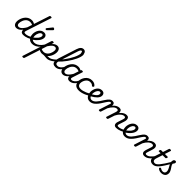

<svg xmlns="http://www.w3.org/2000/svg" viewBox="453 -3342 6181 6181"><g transform="rotate(45 3543.5 -252.0)"><path d="M180 17Q137 17 106 -2.5Q75 -22 58.5 -59Q42 -96 42 -146Q42 -190 54.5 -241Q67 -292 92.5 -341Q118 -390 156.5 -430.5Q195 -471 247 -495Q299 -519 365 -519Q399 -519 431 -509Q463 -499 492 -481L663 -1003Q669 -1023 678.5 -1029Q688 -1035 708 -1035Q739 -1035 747.5 -1025.5Q756 -1016 749 -996L470 -143Q455 -95 465.5 -76.5Q476 -58 520 -58Q532 -58 537.5 -46.5Q543 -35 540.5 -20.5Q538 -6 527 5.5Q516 17 497 17Q462 17 438.5 8Q415 -1 401.5 -16.5Q388 -32 382 -52Q376 -72 377 -93L376 -103Q342 -57 306 -31Q270 -5 237.5 6Q205 17 180 17ZM208 -63Q243 -63 278 -85.5Q313 -108 348.5 -151.5Q384 -195 418 -255L470 -415Q441 -429 416 -434.5Q391 -440 366 -440Q316 -440 277 -421Q238 -402 210.5 -370Q183 -338 165.5 -300Q148 -262 140 -224.5Q132 -187 132 -157Q132 -126 140.5 -105.5Q149 -85 166.5 -74Q184 -63 208 -63Z M497 17Q478 17 472 5.5Q466 -6 470.5 -20.5Q475 -35 488 -46.5Q501 -58 520 -58Q568 -58 623 -76Q678 -94 732 -128Q743 -136 753 -130.5Q763 -125 769 -113Q775 -101 774.5 -88.5Q774 -76 764 -70Q715 -39 667 -19.5Q619 0 576 8.5Q533 17 497 17Z M730 -121Q764 -138 794.5 -161Q825 -184 850 -209Q880 -234 903.5 -263.5Q927 -293 940.5 -323.5Q954 -354 954 -382Q954 -410 942 -424.5Q930 -439 903 -439Q889 -439 882.5 -451Q876 -463 877.5 -479Q879 -495 890 -507Q901 -519 922 -519Q961 -519 988.5 -503.5Q1016 -488 1030 -461.5Q1044 -435 1044 -401Q1044 -357 1025.5 -313.5Q1007 -270 975 -229.5Q943 -189 902 -153Q872 -125 835.5 -101Q799 -77 761 -57Z M904 18Q859 18 823.5 5.5Q788 -7 763 -30Q738 -53 721 -83.5Q704 -114 696 -149.5Q688 -185 688 -222Q688 -274 703 -326.5Q718 -379 747.5 -423Q777 -467 820.5 -493Q864 -519 922 -519Q933 -519 936.5 -507Q940 -495 936.5 -479Q933 -463 924.5 -451Q916 -439 904 -439Q876 -439 853 -419.5Q830 -400 813 -368.5Q796 -337 786.5 -299.5Q777 -262 777 -226Q777 -195 784.5 -165Q792 -135 809 -111.5Q826 -88 854 -73.5Q882 -59 923 -59Q979 -59 1036 -89Q1093 -119 1145.5 -176Q1198 -233 1239 -315Q1243 -323 1254.5 -322.5Q1266 -322 1274.5 -314.5Q1283 -307 1276 -291Q1232 -192 1171 -123Q1110 -54 1041.5 -18Q973 18 904 18Z M898 -616Q889 -616 876.5 -625.5Q864 -635 864 -646Q864 -653 866.5 -659Q869 -665 874 -671L997 -824Q1006 -836 1013 -840Q1020 -844 1028 -844Q1038 -844 1050.5 -837Q1063 -830 1072 -819Q1081 -808 1081 -796Q1081 -788 1077.5 -783Q1074 -778 1068 -773L927 -631Q912 -616 898 -616Z M1566 17Q1544 17 1520.5 14.5Q1497 12 1471 10Q1445 8 1413 8Q1381 8 1342 13L1374 -20Q1405 -28 1436.5 -35Q1468 -42 1497 -47Q1526 -52 1549.5 -55Q1573 -58 1589 -58Q1598 -58 1600.5 -46.5Q1603 -35 1599 -20.5Q1595 -6 1586.5 5.5Q1578 17 1566 17ZM999 535Q983 535 969 528Q955 521 962 502L1280 -483Q1287 -503 1296.5 -509Q1306 -515 1325 -515Q1356 -515 1364.5 -505.5Q1373 -496 1366 -476L1348 -419Q1380 -457 1411 -478.5Q1442 -500 1470.5 -509.5Q1499 -519 1524 -519Q1588 -519 1624.5 -475Q1661 -431 1661 -355Q1661 -309 1648 -258Q1635 -207 1609 -158Q1583 -109 1544.5 -69.5Q1506 -30 1455 -6.5Q1404 17 1340 17Q1308 17 1276.5 7Q1245 -3 1218 -19L1047 509Q1043 522 1032.5 528.5Q1022 535 999 535ZM1239 -85Q1266 -72 1289.5 -66.5Q1313 -61 1338 -61Q1387 -61 1425 -80.5Q1463 -100 1490.5 -131.5Q1518 -163 1535.5 -200.5Q1553 -238 1561.5 -276Q1570 -314 1570 -345Q1570 -375 1561.5 -396Q1553 -417 1536.5 -428Q1520 -439 1495 -439Q1464 -439 1431 -419.5Q1398 -400 1365 -362Q1332 -324 1299 -271Z M1576 17Q1557 17 1551 5.5Q1545 -6 1550 -20.5Q1555 -35 1567.5 -46.5Q1580 -58 1599 -58Q1638 -58 1685 -83Q1732 -108 1784.5 -152Q1837 -196 1890 -253.5Q1943 -311 1993 -378Q2043 -445 2086.5 -515.5Q2130 -586 2163.5 -655Q2197 -724 2215.5 -786.5Q2234 -849 2234 -899Q2234 -918 2247 -927.5Q2260 -937 2277.5 -937Q2295 -937 2308 -927.5Q2321 -918 2321 -899Q2321 -852 2304.5 -794Q2288 -736 2257.5 -670.5Q2227 -605 2186 -536.5Q2145 -468 2096 -401Q2047 -334 1993.5 -272Q1940 -210 1884.5 -158Q1829 -106 1774.5 -66.5Q1720 -27 1669.5 -5Q1619 17 1576 17Z M1960 17Q1890 17 1852.5 -14Q1815 -45 1810.5 -105.5Q1806 -166 1835 -256L2033 -870Q2062 -959 2103.5 -999Q2145 -1039 2203 -1039Q2237 -1039 2261.5 -1021.5Q2286 -1004 2299 -973Q2312 -942 2312 -899Q2312 -880 2299 -871Q2286 -862 2268.5 -862Q2251 -862 2238 -871Q2225 -880 2225 -899Q2225 -917 2221 -929.5Q2217 -942 2209 -948.5Q2201 -955 2188 -955Q2177 -955 2165 -946Q2153 -937 2141.5 -916.5Q2130 -896 2117 -858L1913 -227Q1894 -166 1894.5 -129Q1895 -92 1917 -75Q1939 -58 1983 -58Q1997 -58 2003.5 -46.5Q2010 -35 2007 -20.5Q2004 -6 1992.5 5.5Q1981 17 1960 17Z M1961 17Q1947 17 1940.5 5.5Q1934 -6 1936.5 -20.5Q1939 -35 1951 -46.5Q1963 -58 1984 -58Q2010 -58 2036.5 -69Q2063 -80 2089 -101.5Q2115 -123 2137 -153Q2159 -183 2176 -220Q2181 -235 2193.5 -234.5Q2206 -234 2215.5 -224.5Q2225 -215 2221 -201Q2203 -150 2175 -109.5Q2147 -69 2113 -41Q2079 -13 2040 2Q2001 17 1961 17Z M2297 17Q2254 17 2223 -2.5Q2192 -22 2175.5 -59Q2159 -96 2159 -146Q2159 -190 2171.5 -241Q2184 -292 2209.5 -341Q2235 -390 2273.5 -430.5Q2312 -471 2364 -495Q2416 -519 2482 -519Q2525 -519 2566 -502.5Q2607 -486 2640 -461L2627 -392Q2584 -420 2550.5 -430Q2517 -440 2484 -440Q2433 -440 2394.5 -421Q2356 -402 2328.5 -370Q2301 -338 2283.5 -300Q2266 -262 2257.5 -224.5Q2249 -187 2249 -157Q2249 -126 2258 -105.5Q2267 -85 2284 -74Q2301 -63 2326 -63Q2361 -63 2398 -88Q2435 -113 2472.5 -160.5Q2510 -208 2544 -273L2566 -229Q2522 -134 2473 -80Q2424 -26 2378.5 -4.5Q2333 17 2297 17ZM2596 17Q2558 17 2534 4Q2510 -9 2498.5 -32.5Q2487 -56 2487.5 -86.5Q2488 -117 2499 -152L2608 -483Q2615 -503 2624.5 -509Q2634 -515 2653 -515Q2684 -515 2692.5 -505.5Q2701 -496 2694 -476L2585 -143Q2569 -95 2578 -76.5Q2587 -58 2619 -58Q2633 -58 2638.5 -46.5Q2644 -35 2642 -20.5Q2640 -6 2628.5 5.5Q2617 17 2596 17Z M2596 17Q2582 17 2575.5 5.5Q2569 -6 2571.5 -20.5Q2574 -35 2586 -46.5Q2598 -58 2619 -58Q2645 -58 2671.5 -69Q2698 -80 2724 -101.5Q2750 -123 2772 -153Q2794 -183 2811 -220Q2816 -235 2828.5 -234.5Q2841 -234 2850.5 -224.5Q2860 -215 2856 -201Q2838 -150 2810 -109.5Q2782 -69 2748 -41Q2714 -13 2675 2Q2636 17 2596 17Z M3023 17Q2912 17 2857.5 -40.5Q2803 -98 2803 -189Q2803 -242 2822.5 -299.5Q2842 -357 2880 -407Q2918 -457 2974.5 -488Q3031 -519 3104 -519Q3163 -519 3203.5 -501Q3244 -483 3274 -448Q3289 -430 3284.5 -417.5Q3280 -405 3268 -394Q3255 -384 3242 -382.5Q3229 -381 3215 -396Q3196 -417 3168 -428Q3140 -439 3095 -439Q3045 -439 3007 -414Q2969 -389 2943.5 -349.5Q2918 -310 2905.5 -266.5Q2893 -223 2893 -185Q2893 -153 2906.5 -124Q2920 -95 2951 -77.5Q2982 -60 3033 -60Q3047 -60 3052.5 -48.5Q3058 -37 3056 -21.5Q3054 -6 3045.5 5.5Q3037 17 3023 17Z M3018 17Q3003 17 2996.5 5.5Q2990 -6 2991.5 -21.5Q2993 -37 3002.5 -48.5Q3012 -60 3030 -60Q3074 -60 3125.5 -72.5Q3177 -85 3236 -109.5Q3295 -134 3358 -170Q3368 -177 3378 -170.5Q3388 -164 3393.5 -152Q3399 -140 3397.5 -126.5Q3396 -113 3384 -106Q3319 -65 3256.5 -37.5Q3194 -10 3134 3.5Q3074 17 3018 17Z M3345 -157Q3380 -177 3422 -201Q3464 -225 3502 -253.5Q3540 -282 3564 -314Q3588 -346 3588 -381Q3588 -409 3576 -424Q3564 -439 3537 -439Q3523 -439 3516.5 -451Q3510 -463 3511.5 -479Q3513 -495 3524 -507Q3535 -519 3556 -519Q3598 -519 3625 -503Q3652 -487 3665 -460.5Q3678 -434 3678 -401Q3678 -359 3659 -322Q3640 -285 3608 -252Q3576 -219 3536 -190.5Q3496 -162 3454 -138Q3412 -114 3374 -94Z M3518 18Q3479 18 3447.5 5.5Q3416 -7 3393 -30Q3370 -53 3354 -83.5Q3338 -114 3330 -149.5Q3322 -185 3322 -222Q3322 -274 3337 -326.5Q3352 -379 3381.5 -423Q3411 -467 3454.5 -493Q3498 -519 3556 -519Q3567 -519 3570.5 -507Q3574 -495 3570.5 -479Q3567 -463 3558.5 -451Q3550 -439 3538 -439Q3516 -439 3496.5 -426.5Q3477 -414 3461 -392Q3445 -370 3434 -342.5Q3423 -315 3417 -284.5Q3411 -254 3411 -226Q3411 -195 3418 -165Q3425 -135 3439.5 -111.5Q3454 -88 3477 -73.5Q3500 -59 3532 -59Q3571 -59 3607 -79Q3643 -99 3678 -136.5Q3713 -174 3749.5 -226.5Q3786 -279 3826 -345Q3860 -399 3888 -433Q3916 -467 3940 -485Q3964 -503 3984.5 -509.5Q4005 -516 4026 -516Q4040 -516 4045.5 -504.5Q4051 -493 4049.5 -478.5Q4048 -464 4039.5 -452.5Q4031 -441 4015 -441Q4002 -441 3986.5 -429.5Q3971 -418 3952.5 -395Q3934 -372 3912.5 -340Q3891 -308 3866 -268Q3820 -191 3776.5 -136.5Q3733 -82 3691.5 -47.5Q3650 -13 3607.5 2.5Q3565 18 3518 18Z M3963 15Q3947 15 3933.5 8Q3920 1 3926 -18L4048 -398Q4055 -419 4050.5 -430Q4046 -441 4028 -441Q4013 -441 4005.5 -452.5Q3998 -464 3999.5 -478.5Q4001 -493 4010.5 -504.5Q4020 -516 4038 -516Q4066 -516 4085 -508Q4104 -500 4115 -485Q4126 -470 4130 -450Q4134 -430 4133 -408L4128 -392Q4153 -423 4179.5 -446.5Q4206 -470 4233.5 -486Q4261 -502 4289.5 -510.5Q4318 -519 4347 -519Q4403 -519 4428.5 -490Q4454 -461 4455.5 -413.5Q4457 -366 4439 -311L4341 -11Q4337 2 4327 8.5Q4317 15 4294 15Q4278 15 4264.5 8Q4251 1 4256 -18L4362 -344Q4370 -369 4370.5 -390.5Q4371 -412 4358.5 -426Q4346 -440 4313 -440Q4285 -440 4254 -425Q4223 -410 4192.5 -381.5Q4162 -353 4134 -314.5Q4106 -276 4082 -230L4011 -11Q4007 2 3996.5 8.5Q3986 15 3963 15ZM4725 17Q4688 17 4664 4Q4640 -9 4628.5 -32Q4617 -55 4617 -86Q4617 -117 4629 -152L4692 -344Q4701 -369 4701.5 -390.5Q4702 -412 4689 -426Q4676 -440 4645 -440Q4615 -440 4583 -424Q4551 -408 4519 -378Q4487 -348 4458.5 -307.5Q4430 -267 4406 -218H4371Q4394 -289 4428 -345Q4462 -401 4503.5 -440Q4545 -479 4589.5 -499Q4634 -519 4679 -519Q4734 -519 4759.5 -490Q4785 -461 4787 -413.5Q4789 -366 4770 -311L4715 -143Q4699 -95 4708 -76.5Q4717 -58 4749 -58Q4763 -58 4769 -46.5Q4775 -35 4772.5 -20.5Q4770 -6 4758 5.5Q4746 17 4725 17Z M4727 17Q4708 17 4702 5.5Q4696 -6 4700.5 -20.5Q4705 -35 4718 -46.5Q4731 -58 4750 -58Q4798 -58 4853 -76Q4908 -94 4962 -128Q4973 -136 4983 -130.5Q4993 -125 4999 -113Q5005 -101 5004.5 -88.5Q5004 -76 4994 -70Q4945 -39 4897 -19.5Q4849 0 4806 8.5Q4763 17 4727 17Z M4960 -121Q4994 -138 5024.5 -161Q5055 -184 5080 -209Q5110 -234 5133.5 -263.5Q5157 -293 5170.5 -323.5Q5184 -354 5184 -382Q5184 -410 5172 -424.5Q5160 -439 5133 -439Q5119 -439 5112.5 -451Q5106 -463 5107.5 -479Q5109 -495 5120 -507Q5131 -519 5152 -519Q5191 -519 5218.5 -503.5Q5246 -488 5260 -461.5Q5274 -435 5274 -401Q5274 -357 5255.5 -313.5Q5237 -270 5205 -229.5Q5173 -189 5132 -153Q5102 -125 5065.5 -101Q5029 -77 4991 -57Z M5114 18Q5075 18 5043.5 5.5Q5012 -7 4989 -30Q4966 -53 4950 -83.5Q4934 -114 4926 -149.5Q4918 -185 4918 -222Q4918 -274 4933 -326.5Q4948 -379 4977.5 -423Q5007 -467 5050.5 -493Q5094 -519 5152 -519Q5163 -519 5166.5 -507Q5170 -495 5166.5 -479Q5163 -463 5154.5 -451Q5146 -439 5134 -439Q5112 -439 5092.5 -426.5Q5073 -414 5057 -392Q5041 -370 5030 -342.5Q5019 -315 5013 -284.5Q5007 -254 5007 -226Q5007 -195 5014 -165Q5021 -135 5035.5 -111.5Q5050 -88 5073 -73.5Q5096 -59 5128 -59Q5167 -59 5203 -79Q5239 -99 5274 -136.5Q5309 -174 5345.5 -226.5Q5382 -279 5422 -345Q5456 -399 5484 -433Q5512 -467 5536 -485Q5560 -503 5580.5 -509.5Q5601 -516 5622 -516Q5636 -516 5641.5 -504.5Q5647 -493 5645.5 -478.5Q5644 -464 5635.5 -452.5Q5627 -441 5611 -441Q5598 -441 5582.5 -429.5Q5567 -418 5548.5 -395Q5530 -372 5508.5 -340Q5487 -308 5462 -268Q5416 -191 5372.5 -136.5Q5329 -82 5287.5 -47.5Q5246 -13 5203.5 2.5Q5161 18 5114 18Z M6004 17Q5967 17 5943 4Q5919 -9 5907.5 -32.5Q5896 -56 5896.5 -86.5Q5897 -117 5908 -152L5971 -344Q5981 -374 5978.5 -395.5Q5976 -417 5960.5 -428.5Q5945 -440 5915 -440Q5885 -440 5853 -425Q5821 -410 5789.5 -382Q5758 -354 5729.5 -315.5Q5701 -277 5677 -230L5607 -11Q5603 2 5592.5 8.5Q5582 15 5559 15Q5543 15 5529.5 8Q5516 1 5522 -18L5644 -398Q5651 -419 5646.5 -430Q5642 -441 5624 -441Q5610 -441 5604 -452.5Q5598 -464 5599 -478.5Q5600 -493 5609.5 -504.5Q5619 -516 5634 -516Q5662 -516 5681 -508Q5700 -500 5711 -485Q5722 -470 5726 -450Q5730 -430 5729 -408L5724 -390Q5749 -421 5775.5 -444.5Q5802 -468 5830 -485Q5858 -502 5887.5 -510.5Q5917 -519 5947 -519Q6003 -519 6032 -493Q6061 -467 6065 -420Q6069 -373 6048 -311L5994 -143Q5978 -95 5986.5 -76.5Q5995 -58 6028 -58Q6042 -58 6047.5 -46.5Q6053 -35 6051 -20.5Q6049 -6 6037 5.5Q6025 17 6004 17Z M6005 17Q5991 17 5984.5 5.5Q5978 -6 5980.5 -20.5Q5983 -35 5995 -46.5Q6007 -58 6028 -58Q6059 -58 6090 -71Q6121 -84 6153 -110Q6185 -136 6218 -175.5Q6251 -215 6285 -268Q6294 -282 6305.5 -281Q6317 -280 6324 -270.5Q6331 -261 6326 -249Q6291 -181 6253.5 -131Q6216 -81 6175.5 -48Q6135 -15 6092.5 1Q6050 17 6005 17Z M6389 17Q6340 17 6305.5 0Q6271 -17 6253 -48Q6235 -79 6234 -121.5Q6233 -164 6250 -215L6317 -420H6238Q6227 -420 6223 -430Q6219 -440 6224 -460Q6230 -480 6240 -490Q6250 -500 6260 -500H6343L6407 -698Q6413 -718 6422.5 -724Q6432 -730 6452 -730Q6483 -730 6491.5 -720.5Q6500 -711 6493 -691L6431 -500H6557Q6568 -500 6572.5 -490.5Q6577 -481 6571 -460Q6566 -441 6556 -430.5Q6546 -420 6535 -420H6406L6336 -205Q6324 -169 6324 -141Q6324 -113 6334.5 -94.5Q6345 -76 6365 -67Q6385 -58 6413 -58Q6427 -58 6432.5 -46.5Q6438 -35 6436 -20.5Q6434 -6 6422 5.5Q6410 17 6389 17Z M6392 17Q6373 17 6367 5.5Q6361 -6 6365.5 -20.5Q6370 -35 6383 -46.5Q6396 -58 6415 -58Q6444 -58 6477 -80.5Q6510 -103 6552.5 -153.5Q6595 -204 6650.5 -287.5Q6706 -371 6779 -494Q6787 -507 6801.5 -505Q6816 -503 6825.5 -492.5Q6835 -482 6828 -468Q6754 -332 6694 -239Q6634 -146 6584 -89.5Q6534 -33 6488 -8Q6442 17 6392 17Z M6775 19Q6725 19 6687.5 3Q6650 -13 6631 -32Q6621 -42 6620.5 -52.5Q6620 -63 6634 -78Q6645 -90 6655.5 -90.5Q6666 -91 6680 -82Q6694 -72 6719 -61Q6744 -50 6774 -50Q6826 -50 6851.5 -77Q6877 -104 6877 -152Q6877 -177 6868 -204Q6859 -231 6844.5 -258.5Q6830 -286 6814.5 -313Q6799 -340 6784.5 -367.5Q6770 -395 6761.5 -420Q6753 -445 6753 -468Q6753 -527 6772 -556.5Q6791 -586 6830 -586Q6853 -586 6864 -572.5Q6875 -559 6875 -541Q6875 -523 6864 -503.5Q6853 -484 6830 -454Q6830 -433 6839.5 -411Q6849 -389 6864 -365.5Q6879 -342 6896.5 -317.5Q6914 -293 6929 -266.5Q6944 -240 6954 -211.5Q6964 -183 6964 -152Q6964 -70 6911.5 -25.5Q6859 19 6775 19Z"/></g></svg>

Font: Playwrite CO
Style: Regular
Weight: 400
Designer: Veronika Burian, José Scaglione
Foundry: TypeTogether
Version: Version 1.000